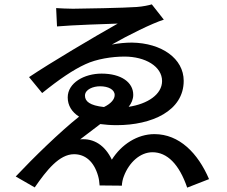

<svg xmlns="http://www.w3.org/2000/svg" viewBox="-20 -804 1040 879"><path d="M369 -366C369 -395 407 -409 438 -409C476 -409 505 -394 505 -369C505 -350 489 -330 456 -314C391 -321 369 -340 369 -366ZM237 -767 241 -683C305 -689 481 -695 519 -696C409 -634 213 -518 113 -451L173 -378C251 -441 316 -485 371 -510C422 -534 493 -545 550 -545C645 -545 722 -500 722 -433C722 -372 656 -328 569 -315C582 -331 590 -350 590 -370C590 -427 535 -467 445 -467C366 -467 290 -425 290 -358C290 -321 309 -291 342 -270C254 -200 134 -83 52 4L139 54C193 -24 251 -98 319 -98C370 -98 410 -65 429 1C433 15 435 29 436 45L538 46C538 34 542 15 547 3C571 -61 622 -107 678 -107C745 -107 800 -53 837 55L937 16C886 -103 801 -190 687 -190C609 -190 536 -143 492 -73C461 -138 410 -172 347 -166C373 -186 408 -213 439 -236C462 -233 487 -231 514 -231C675 -231 821 -296 821 -434C821 -536 720 -607 584 -609C555 -609 523 -606 492 -600C565 -642 678 -698 730 -714L675 -784C662 -780 634 -774 606 -772C557 -768 343 -764 314 -764C289 -764 253 -766 237 -767Z"/></svg>

Font: Noto Sans HK Medium
Style: Regular
Weight: 500
Designer: Ryoko NISHIZUKA 西塚涼子 (kana, bopomofo & ideographs); Paul D. Hunt (Latin, Greek & Cyrillic); Sandoll Communications 산돌커뮤니
Foundry: Adobe
Version: Version 2.002;hotconv 1.0.116;makeotfexe 2.5.65601